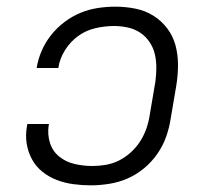

<svg xmlns="http://www.w3.org/2000/svg" viewBox="-20 -548 640 576"><path d="M252 8Q226 8 200 4.5Q174 1 150.5 -8Q127 -17 107.5 -32.5Q88 -48 76 -70Q64 -92 60 -117.5Q56 -143 61 -170L62 -176H127L126 -172Q122 -144 130 -119Q138 -94 158 -78Q178 -62 204 -56Q230 -50 257 -50Q277 -50 297.5 -53.5Q318 -57 337 -66.5Q356 -76 372.5 -91Q389 -106 400.5 -124Q412 -142 419 -162Q426 -182 429 -202L446 -302Q449 -323 449 -344.5Q449 -366 444.5 -385.5Q440 -405 428.5 -422Q417 -439 400.5 -450Q384 -461 363.5 -465.5Q343 -470 322 -470Q295 -470 266.5 -463.5Q238 -457 214.5 -440Q191 -423 175 -397.5Q159 -372 155 -344H90Q94 -370 105 -395.5Q116 -421 133.5 -443Q151 -465 173.5 -482Q196 -499 221.5 -509.5Q247 -520 273.5 -524Q300 -528 326 -528Q357 -528 386.5 -522Q416 -516 440 -501Q464 -486 481.5 -463Q499 -440 506.5 -412Q514 -384 514 -353.5Q514 -323 509 -292L492 -192Q488 -165 478.5 -138Q469 -111 452 -86.5Q435 -62 412 -43Q389 -24 362.5 -12.5Q336 -1 307.5 3.5Q279 8 252 8Z"/></svg>

Font: Iosevka Light Extended
Style: Italic
Weight: 300
Width: 7
Italic angle: -9°
Monospace: yes
Designer: Belleve Invis
Foundry: Belleve Invis
Version: Version 32.5.0; ttfautohint (v1.8.4)